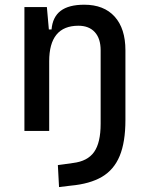

<svg xmlns="http://www.w3.org/2000/svg" viewBox="-20 -547 626 802"><path d="M400.4 -189.9V-336.9Q400.4 -386.2 376 -412.8Q351.6 -439.5 307.6 -439.5Q185.5 -439.5 185.5 -291L155.3 -423.8H195.3Q199.7 -476.1 233.4 -501.7Q267.1 -527.3 332 -527.3Q414.1 -527.3 459 -477.5Q503.9 -427.7 503.9 -336.9V-189.9ZM226.6 234.4 221.7 142.6 285.2 133.8Q345.7 126.5 373 87.9Q400.4 49.3 400.4 -30.3V-216.8H503.9V-45.9Q503.9 46.4 480 104.2Q456.1 162.1 405.8 191.7Q355.5 221.2 275.4 228.5ZM82 0V-517.6H175.8L185.5 -408.2V0Z"/></svg>

Font: Cascadia Mono
Style: Regular
Weight: 400
Monospace: yes
Designer: Aaron Bell
Foundry: Saja Typeworks
Version: Version 2102.003